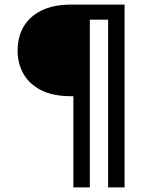

<svg xmlns="http://www.w3.org/2000/svg" viewBox="-20 -720 640 840"><path d="M301 100V-299H293Q212 -299 160 -325.5Q108 -352 82.5 -397Q57 -442 57 -499Q57 -557 82.5 -602Q108 -647 160.5 -673.5Q213 -700 293 -700H525V100H453V-634H373V100Z"/></svg>

Font: DM Mono Medium
Style: Regular
Weight: 500
Designer: Colophon Foundry
Foundry: Colophon Foundry
Version: Version 1.000; ttfautohint (v1.8.2.53-6de2)